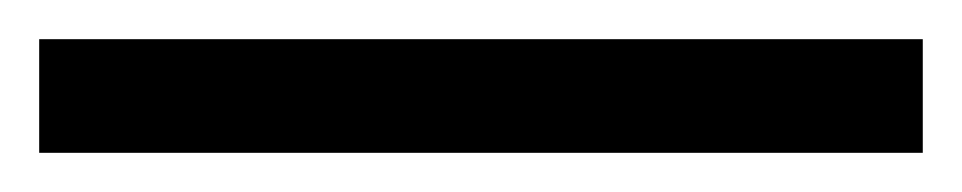

<svg xmlns="http://www.w3.org/2000/svg" viewBox="-20 5 491 98"><path d="M451 83H0V25H451Z"/></svg>

Font: Gupter Medium
Style: Regular
Weight: 500
Designer: Octavio Pardo
Version: Version 1.000